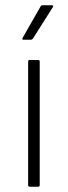

<svg xmlns="http://www.w3.org/2000/svg" viewBox="-20 -710 258 730"><path d="M93 0Q87 0 87 -6V-476Q87 -482 93 -482H125Q131 -482 131 -476V-6Q131 0 125 0ZM69 -559Q63 -559 66 -566L134 -685Q136 -690 141 -690H177Q181 -690 182 -687.5Q183 -685 181 -683L105 -563Q102 -559 98 -559Z"/></svg>

Font: Sofia Sans ExtraLight
Style: Regular
Weight: 250
Version: Version 4.100-B